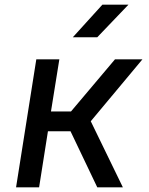

<svg xmlns="http://www.w3.org/2000/svg" viewBox="-20 -805 640 825"><path d="M293 -645H398L532 -785H420ZM49 0H148L186 -241H283L398 0H508L370 -284L592 -550H474L285 -326H199L235 -550H136Z"/></svg>

Font: JetBrains Mono Medium
Style: Italic
Weight: 436
Italic angle: -9°
Monospace: yes
Designer: Philipp Nurullin, Konstantin Bulenkov
Foundry: JetBrains
Version: Version 2.305